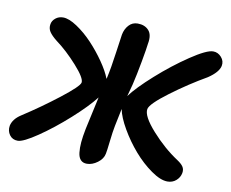

<svg xmlns="http://www.w3.org/2000/svg" viewBox="-83 -847 1134 941"><g transform="rotate(10 484.0 -376.5)"><path d="M48.8 -77.1Q22.5 -77.1 8.1 -96.9Q-6.3 -116.7 -2 -143.1Q5.4 -177.2 43.9 -202.1Q133.8 -260.3 219 -326.4Q304.2 -392.6 308.1 -412.1Q312 -434.6 258.8 -493.9Q205.6 -553.2 151.9 -592.8Q126.5 -612.8 115.2 -629.9Q104 -647 107.9 -668Q110.8 -685.5 126.5 -698.2Q142.1 -710.9 164.1 -710.9Q192.9 -710.9 233.6 -683.8Q274.4 -656.7 311.8 -617.2Q349.1 -577.6 380.4 -532.5Q411.6 -487.3 424.8 -452.1L425.8 -453.1Q438.5 -509.3 449 -587.9Q459.5 -666.5 461.9 -678.2Q467.3 -706.5 484.9 -725.8Q502.4 -745.1 528.8 -745.1Q564.5 -745.1 584.2 -723.1Q604 -701.2 595.2 -655.8Q593.3 -635.7 580.6 -565.7Q567.9 -495.6 556.2 -446.8Q548.8 -420.9 540 -386.2Q573.7 -432.1 650.6 -500.7Q727.5 -569.3 806.2 -622.1Q884.8 -674.8 917 -674.8Q940.9 -674.8 958 -655.5Q975.1 -636.2 970.2 -611.8Q963.4 -579.6 913.1 -545.9Q824.7 -495.1 739 -431.2Q653.3 -367.2 647.9 -340.8Q641.1 -305.7 703.6 -235.6Q766.1 -165.5 836.9 -119.1Q856.9 -106 865.7 -92.8Q874.5 -79.6 871.1 -61Q866.7 -38.6 848.9 -23.2Q831.1 -7.8 806.2 -7.8Q771.5 -7.8 724.4 -41Q677.2 -74.2 636.2 -121.6Q595.2 -168.9 563.5 -223.6Q531.7 -278.3 523.9 -318.8Q508.8 -247.6 505.9 -231.9Q500 -203.1 494.4 -153.1Q488.8 -103 485.8 -89.8Q481 -63.5 454.8 -44.2Q428.7 -24.9 401.9 -24.9Q382.3 -24.9 371.1 -36.9Q359.9 -48.8 357.2 -72Q354.5 -95.2 356.9 -124Q359.4 -152.8 367.2 -191.9Q372.6 -219.2 402.8 -355Q363.8 -304.7 290 -238.5Q216.3 -172.4 146.2 -124.8Q76.2 -77.1 48.8 -77.1Z"/></g></svg>

Font: Shantell Sans Irregular Bouncy
Style: Italic
Weight: 600
Italic angle: -11.31°
Designer: Stephen Nixon, Anya Danilova, Shantell Martin
Foundry: Arrow Type
Version: Version 1.006;[9816181b4]